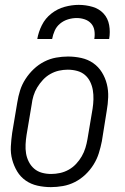

<svg xmlns="http://www.w3.org/2000/svg" viewBox="-20 -760 515 788"><path d="M189 8Q161 8 134 2Q107 -4 85.5 -19Q64 -34 50.5 -56.5Q37 -79 30 -105Q23 -131 24.5 -159Q26 -187 30 -215L51 -340Q55 -365 62.5 -389Q70 -413 84.5 -435.5Q99 -458 118.5 -476.5Q138 -495 161.5 -507Q185 -519 210 -523.5Q235 -528 259 -528Q287 -528 314 -522Q341 -516 362.5 -501Q384 -486 398 -463.5Q412 -441 418.5 -415Q425 -389 424 -361Q423 -333 418 -305L398 -180Q393 -155 385.5 -131Q378 -107 364 -84.5Q350 -62 330.5 -43.5Q311 -25 287.5 -13Q264 -1 238.5 3.5Q213 8 189 8ZM190 -46Q208 -46 226.5 -50Q245 -54 262 -63.5Q279 -73 292.5 -87.5Q306 -102 315.5 -118.5Q325 -135 330.5 -153Q336 -171 339 -189L360 -314Q363 -333 363.5 -352.5Q364 -372 361 -390Q358 -408 350 -424.5Q342 -441 328.5 -452.5Q315 -464 296.5 -469Q278 -474 258 -474Q240 -474 222 -470Q204 -466 187 -456.5Q170 -447 156.5 -432.5Q143 -418 133 -401.5Q123 -385 117.5 -367Q112 -349 110 -331L89 -206Q86 -187 85 -167.5Q84 -148 87 -130Q90 -112 98.5 -95.5Q107 -79 120.5 -67.5Q134 -56 152 -51Q170 -46 190 -46ZM133 -600Q138 -629 152 -657Q166 -685 191 -704.5Q216 -724 245.5 -732Q275 -740 303 -740Q332 -740 359.5 -732Q387 -724 405 -704.5Q423 -685 428 -657Q433 -629 428 -600H367Q370 -617 367.5 -634Q365 -651 354.5 -663Q344 -675 328 -680.5Q312 -686 295 -686Q277 -686 259 -680.5Q241 -675 226.5 -663Q212 -651 204.5 -634Q197 -617 194 -600Z"/></svg>

Font: Iosevka QP Light
Style: Italic
Weight: 300
Italic angle: -9°
Designer: Belleve Invis
Foundry: Belleve Invis
Version: Version 20.0.0; ttfautohint (v1.8.4)